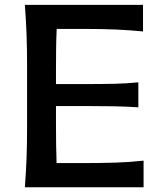

<svg xmlns="http://www.w3.org/2000/svg" viewBox="-20 -787 681 807"><path d="M84.5 0Q89.4 -63 91.6 -121.8Q93.8 -180.7 93.8 -252.4V-510.7Q93.8 -583.5 91.6 -643.1Q89.4 -702.6 84.5 -766.6H581.1V-654.8Q528.3 -660.2 468.8 -662.8Q409.2 -665.5 327.6 -665.5H218.3Q216.3 -623.5 215.8 -581.5Q215.3 -539.6 215.3 -491.7V-433.6H333.5Q406.7 -433.6 459.5 -434.8Q512.2 -436 561.5 -440.9V-335.9Q509.3 -339.4 456.8 -340.3Q404.3 -341.3 333 -341.3H215.3V-271.5Q215.3 -224.6 215.8 -183.6Q216.3 -142.6 217.8 -101.6H336.9Q405.3 -101.6 466.3 -103.5Q527.3 -105.5 583.5 -111.8V0Z"/></svg>

Font: Pinar DS4-Medium
Style: Regular
Weight: 500
Designer: Amin Abedi
Version: Version 2.000